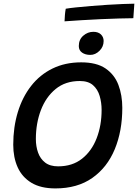

<svg xmlns="http://www.w3.org/2000/svg" viewBox="-20 -999 750 1044"><path d="M281 25.5Q201.5 25.5 150.8 -5.2Q100 -36 76 -89.5Q52 -143 52 -212Q52 -307.5 76.8 -389Q101.5 -470.5 149 -531.5Q196.5 -592.5 265.2 -626.2Q334 -660 421.5 -660Q505 -660 553.8 -626.8Q602.5 -593.5 623.8 -537.5Q645 -481.5 645 -412.5Q645 -286.5 604 -187.5Q563 -88.5 482 -31.5Q401 25.5 281 25.5ZM296 -94.5Q373.5 -94.5 426 -136Q478.5 -177.5 505.5 -247.2Q532.5 -317 532.5 -401.5Q532.5 -441 522 -477Q511.5 -513 485.8 -535.8Q460 -558.5 414 -558.5Q335.5 -558.5 282.5 -515Q229.5 -471.5 202.2 -399.8Q175 -328 175 -243Q175 -203 187 -169.2Q199 -135.5 225.5 -115Q252 -94.5 296 -94.5ZM487.5 -826Q514 -826 528.8 -811.8Q543.5 -797.5 543.5 -776Q543.5 -745 521 -722.8Q498.5 -700.5 471 -700.5Q444 -700.5 426.2 -713Q408.5 -725.5 408.5 -748.5Q408.5 -784 432.8 -805Q457 -826 487.5 -826ZM705 -900Q674 -900 627.5 -898.5Q581 -897 528 -894.8Q475 -892.5 423.5 -889.2Q372 -886 331 -883Q331.5 -900 333 -917.8Q334.5 -935.5 337.5 -951.5Q357 -955 393.2 -958.8Q429.5 -962.5 473.8 -966.2Q518 -970 563.5 -972.8Q609 -975.5 647.8 -977.2Q686.5 -979 710.5 -979Z"/></svg>

Font: Grandstander Medium
Style: Italic
Weight: 500
Italic angle: -15°
Designer: Tyler Finck
Foundry: Etcetera Type Co
Version: Version 1.200; ttfautohint (v1.8.3)